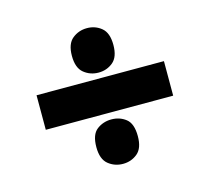

<svg xmlns="http://www.w3.org/2000/svg" viewBox="-80 -668 758 693"><g transform="rotate(-15 299.0 -321.5)"><path d="M299 -409Q268 -409 244.5 -428Q221 -447 221 -492Q221 -537 244.5 -556Q268 -575 299 -575Q330 -575 353 -556Q376 -537 376 -492Q376 -447 353 -428Q330 -409 299 -409ZM61 -388H537V-259H61ZM299 -68Q268 -68 244.5 -87Q221 -106 221 -151Q221 -198 244.5 -216Q268 -234 299 -234Q330 -234 353 -216Q376 -198 376 -151Q376 -106 353 -87Q330 -68 299 -68Z"/></g></svg>

Font: Noto Sans Gurmukhi UI Black
Style: Regular
Weight: 900
Designer: Jelle Bosma - Monotype Design Team
Foundry: Monotype Imaging Inc.
Version: Version 2.004; ttfautohint (v1.8.4.7-5d5b)